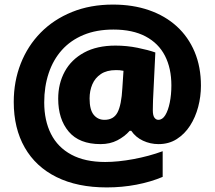

<svg xmlns="http://www.w3.org/2000/svg" viewBox="-20 -743 937 838"><path d="M857 -369Q857 -322 845 -276.5Q833 -231 809.5 -194.5Q786 -158 751.5 -136Q717 -114 672 -114Q636 -114 604 -129Q572 -144 553 -172H546Q524 -147 492 -130.5Q460 -114 419 -114Q326 -114 280 -168.5Q234 -223 234 -312Q234 -378 262.5 -430.5Q291 -483 347 -513.5Q403 -544 484 -544Q533 -544 580 -534.5Q627 -525 658 -514L648 -308Q648 -303 647.5 -289.5Q647 -276 647 -262Q647 -239 654 -229.5Q661 -220 671 -220Q689 -220 701.5 -240.5Q714 -261 721 -295.5Q728 -330 728 -370Q728 -445 700 -499.5Q672 -554 615.5 -584Q559 -614 475 -614Q401 -614 344.5 -590.5Q288 -567 250 -524.5Q212 -482 192.5 -423.5Q173 -365 173 -296Q173 -217 202.5 -158.5Q232 -100 291.5 -68Q351 -36 439 -36Q495 -36 562.5 -48.5Q630 -61 690 -83V29Q638 51 575.5 63Q513 75 446 75Q318 75 227 30Q136 -15 88 -99Q40 -183 40 -298Q40 -388 70.5 -465.5Q101 -543 157.5 -600.5Q214 -658 294 -690.5Q374 -723 473 -723Q560 -723 630.5 -698.5Q701 -674 751.5 -628Q802 -582 829.5 -516.5Q857 -451 857 -369ZM371 -313Q371 -264 389 -242Q407 -220 436 -220Q476 -220 493 -252.5Q510 -285 514 -358L519 -434Q509 -436 502 -436.5Q495 -437 486 -437Q446 -437 420.5 -420Q395 -403 383 -375Q371 -347 371 -313Z"/></svg>

Font: Noto Sans Khmer Black
Style: Regular
Weight: 900
Version: Version 2.003